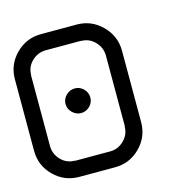

<svg xmlns="http://www.w3.org/2000/svg" viewBox="-99 -766 866 866"><g transform="rotate(-15 333.5 -333.5)"><path d="M209.2 -373.8Q226.7 -390.8 250 -390.8Q273.3 -390.8 290.4 -373.8Q307.5 -356.7 307.5 -333.3Q307.5 -310 290.4 -292.9Q273.3 -275.8 250 -275.8Q226.7 -275.8 209.2 -292.9Q191.7 -310 191.7 -333.3Q191.7 -356.7 209.2 -373.8ZM333.3 -75Q369.2 -75.8 396.2 -102.5Q423.3 -129.2 423.3 -166.7H424.2V-500Q423.3 -535.8 397.1 -562.9Q370.8 -590 333.3 -590V-590.8H166.7Q130 -590 102.9 -563.8Q75.8 -537.5 75.8 -500H75V-166.7Q75.8 -130 102.1 -102.9Q128.3 -75.8 166.7 -75.8V-75ZM333.3 0H166.7Q97.5 0 48.8 -48.8Q0 -97.5 0 -166.7V-500Q0 -569.2 48.8 -617.9Q97.5 -666.7 166.7 -666.7H333.3Q401.7 -666.7 450.8 -617.5Q500 -568.3 500 -500V-166.7Q500 -97.5 451.2 -48.8Q402.5 0 333.3 0Z"/></g></svg>

Font: 0xA000-Squareish-Mono
Style: Squareish-Mono
Weight: 400
Version: Version 0.1